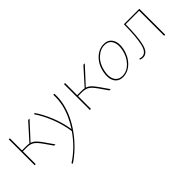

<svg xmlns="http://www.w3.org/2000/svg" viewBox="52 -1130 2136 2136"><g transform="rotate(-45 1120.0 -61.5)"><path d="M347 -106 421 0H401L332 -99Q290 -159 257.5 -180.5Q225 -202 171 -202H110V0H93V-407H110V-216H174Q203 -216 223 -212L398 -407H420L237 -208Q267 -198 291.5 -174.5Q316 -151 347 -106Z M811 -407Q814 -327 799 -258Q765 -101 656.5 46.5Q548 194 406 289L398 275Q548 178 654 24Q637 -96 591 -211Q545 -326 490 -404L503 -412Q558 -334 603.5 -222Q649 -110 667 6Q753 -125 782 -256Q797 -331 794 -407Z M1216 -106 1290 0H1270L1201 -99Q1159 -159 1126.5 -180.5Q1094 -202 1040 -202H979V0H962V-407H979V-216H1043Q1072 -216 1092 -212L1267 -407H1289L1106 -208Q1136 -198 1160.5 -174.5Q1185 -151 1216 -106Z M1484 3Q1413 3 1381.5 -51.5Q1350 -106 1368 -194Q1388 -291 1450.5 -350.5Q1513 -410 1589 -410Q1660 -410 1692 -355.5Q1724 -301 1706 -215Q1686 -120 1624 -58.5Q1562 3 1484 3ZM1488 -11Q1558 -11 1614.5 -69Q1671 -127 1689 -215Q1706 -295 1679 -345.5Q1652 -396 1587 -396Q1519 -396 1461 -340.5Q1403 -285 1385 -194Q1367 -110 1395.5 -60.5Q1424 -11 1488 -11Z M2147 -407V0H2130V-393H1918Q1917 -197 1891 -95Q1865 7 1794 7Q1774 7 1751 -2L1757 -15Q1776 -8 1792 -8Q1856 -8 1879.5 -110Q1903 -212 1904 -407Z"/></g></svg>

Font: EauTestText Thin
Style: Italic
Weight: 250
Italic angle: -12°
Designer: Christian Thalmann (Catharsis Fonts)
Version: Version 0.001;PS 000.001;hotconv 1.0.88;makeotf.lib2.5.64775